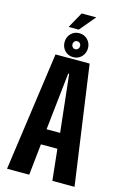

<svg xmlns="http://www.w3.org/2000/svg" viewBox="-138 -992 690 1054"><g transform="rotate(15 207.0 -465.0)"><path d="M14.5 0 109 -675H303L398 0H272L253 -177.5H159.5L140.5 0ZM168 -265.5H245L209 -591.5H203.5ZM206 -685.5Q177.5 -685.5 158.5 -705Q139.5 -724.5 139.5 -754Q139.5 -782 158.2 -801.8Q177 -821.5 206 -821.5Q234.5 -821.5 253.5 -801.8Q272.5 -782 272.5 -754Q272.5 -725 253.5 -705.2Q234.5 -685.5 206 -685.5ZM206 -730.5Q215 -730.5 221.2 -737.2Q227.5 -744 227.5 -754Q227.5 -763.5 221.2 -769.8Q215 -776 206 -776Q197 -776 190.8 -769.8Q184.5 -763.5 184.5 -754Q184.5 -744 190.8 -737.2Q197 -730.5 206 -730.5ZM139.5 -839.5 189.5 -929.5H272.5L197 -839.5Z"/></g></svg>

Font: Anybody Condensed SemiBold
Style: Regular
Weight: 600
Width: 3
Designer: Tyler Finck
Foundry: Etcetera Type Company
Version: Version 1.010; ttfautohint (v1.8.3) -l 8 -r 50 -G 200 -x 14 